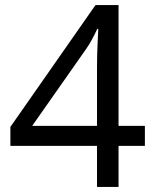

<svg xmlns="http://www.w3.org/2000/svg" viewBox="-20 -738 612 758"><path d="M552 -162V-241H448V-718H357L21 -237V-162H363V0H448V-162ZM363 -466V-241H107L321 -546C335 -566 353 -599 364 -624H368C366 -580 363 -535 363 -466Z"/></svg>

Font: Noto Sans Nandinagari
Style: Regular
Weight: 400
Designer: Ek Type
Foundry: Ek Type
Version: Version 1.002